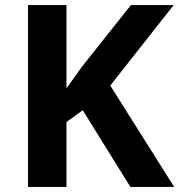

<svg xmlns="http://www.w3.org/2000/svg" viewBox="-20 -734 704 754"><path d="M664 0H492L305 -301L241 -255V0H90V-714H241V-387Q256 -408 271 -429Q286 -450 301 -471L494 -714H662L413 -398Z"/></svg>

Font: Noto Sans Sinhala
Style: Regular
Weight: 400
Designer: Jelle Bosma - Monotype Design Team
Foundry: Monotype Imaging Inc.
Version: Version 2.006